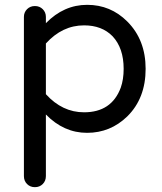

<svg xmlns="http://www.w3.org/2000/svg" viewBox="-20 -540 671 795"><path d="M170 -444Q244 -520 341 -520Q438 -520 507 -451Q583 -375 583 -255Q583 -133 507 -58Q437 10 340.5 10Q244 10 170 -66V189Q170 209 157 222Q144 235 124.5 235Q105 235 92 222Q79 209 79 189V-470Q79 -489 92 -502Q105 -515 124.5 -515Q144 -515 157 -502Q170 -489 170 -470ZM170 -150Q238 -75 328 -75Q442 -75 480 -177Q492 -211 492 -255Q492 -341 446 -390Q402 -435 328 -435Q238 -435 170 -360Z"/></svg>

Font: Varela Round
Style: Regular
Weight: 400
Designer: Joe Prince
Foundry: Joe Prince
Version: Version 1.000